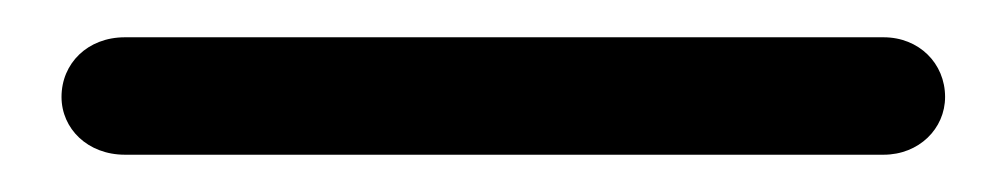

<svg xmlns="http://www.w3.org/2000/svg" viewBox="-20 -20 540 103"><path d="M454 63C473 63 487 49 487 32C487 14 473 0 454 0H47C27 0 13 14 13 32C13 49 27 63 47 63Z"/></svg>

Font: Nunito SemiBold
Style: Regular
Weight: 600
Designer: Vernon Adams
Foundry: Vernon Adams
Version: Version 3.602